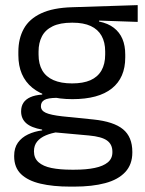

<svg xmlns="http://www.w3.org/2000/svg" viewBox="-20 -524 552 732"><path d="M256 -146Q156.5 -146 103.2 -189.5Q50 -233 50 -314V-326.5Q50 -377 70.8 -414.5Q91.5 -452 137 -473.2Q182.5 -494.5 256 -496.5L505 -504.5V-440.5L358 -445.5L357.5 -442Q392 -435 414 -418Q436 -401 446.8 -375.5Q457.5 -350 457.5 -316V-305Q457.5 -227.5 406.5 -186.8Q355.5 -146 256 -146ZM252.5 123H264Q309 123 341.2 116.2Q373.5 109.5 391 95Q408.5 80.5 408.5 56.5V54.5Q408.5 26.5 388.2 11.8Q368 -3 319 -7.5L181 -20L204 -21Q176 -17 154.8 -8Q133.5 1 121.5 15.8Q109.5 30.5 109.5 52.5V53.5Q109.5 79 127 94.5Q144.5 110 176.5 116.5Q208.5 123 252.5 123ZM262.5 187.5H248Q182 187.5 134.2 176.2Q86.5 165 60.2 139.8Q34 114.5 34 72V70Q34 40 48.2 20Q62.5 0 86.8 -11.5Q111 -23 141 -27L140.5 -30Q99.5 -37 80 -54.2Q60.5 -71.5 60.5 -99V-99.5Q60.5 -118.5 69.2 -132Q78 -145.5 95.8 -153.5Q113.5 -161.5 141 -163.5V-173.5L234 -150L196 -151Q162 -150.5 149 -142.8Q136 -135 136 -119.5V-119Q136 -102.5 154.5 -94Q173 -85.5 217.5 -80.5L336 -68.5Q413.5 -60.5 449 -31.2Q484.5 -2 484.5 55V57.5Q484.5 103 457.5 132Q430.5 161 381 174.2Q331.5 187.5 262.5 187.5ZM255 -206Q297 -206 324.8 -218.2Q352.5 -230.5 366.8 -255.2Q381 -280 381 -316V-328Q381 -363 367.2 -387.5Q353.5 -412 326 -424.8Q298.5 -437.5 257 -437.5H254Q209 -437.5 180.8 -423.8Q152.5 -410 139.8 -385.2Q127 -360.5 127 -327.5V-316Q127 -280 141.2 -255.5Q155.5 -231 184 -218.5Q212.5 -206 255 -206Z"/></svg>

Font: Anek Malayalam Medium
Style: Regular
Weight: 400
Version: Version 1.003